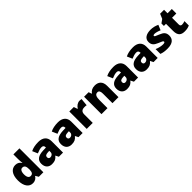

<svg xmlns="http://www.w3.org/2000/svg" viewBox="468 -2625 4314 4314"><g transform="rotate(-45 2625.5 -468.0)"><path d="M238 -83C314 -83 358 -119 385 -163H392L433 -93H577V-853H385V-705C385 -658 389 -603 394 -575H390C361 -621 319 -656 245 -656C125 -656 42 -558 42 -369C42 -182 124 -83 238 -83ZM316 -234C268 -234 235 -274 235 -366C235 -459 268 -502 314 -502C381 -502 401 -454 401 -367V-352C399 -272 377 -234 316 -234Z M979 -656C879 -656 799 -639 735 -606L790 -480C844 -504 900 -521 944 -521C985 -521 1011 -502 1011 -453V-445L919 -442C763 -435 679 -380 679 -262C679 -141 751 -83 847 -83C939 -83 982 -107 1029 -166H1033L1070 -93H1202V-456C1202 -584 1119 -656 979 -656ZM968 -338 1012 -340V-297C1012 -250 974 -218 928 -218C895 -218 873 -235 873 -273C873 -313 898 -335 968 -338Z M1602 -656C1502 -656 1422 -639 1358 -606L1413 -480C1467 -504 1523 -521 1567 -521C1608 -521 1634 -502 1634 -453V-445L1542 -442C1386 -435 1302 -380 1302 -262C1302 -141 1374 -83 1470 -83C1562 -83 1605 -107 1652 -166H1656L1693 -93H1825V-456C1825 -584 1742 -656 1602 -656ZM1591 -338 1635 -340V-297C1635 -250 1597 -218 1551 -218C1518 -218 1496 -235 1496 -273C1496 -313 1521 -335 1591 -338Z M2289 -656C2226 -656 2166 -612 2136 -558H2127L2097 -646H1955V-93H2146V-365C2146 -465 2217 -476 2265 -476C2300 -476 2317 -473 2330 -470L2347 -650C2336 -652 2310 -656 2289 -656Z M2770 -656C2692 -656 2636 -625 2601 -573H2594L2568 -646H2424V-93H2615V-335C2615 -445 2634 -506 2706 -506C2753 -506 2773 -468 2773 -395V-93H2964V-453C2964 -595 2884 -656 2770 -656Z M3364 -656C3264 -656 3184 -639 3120 -606L3175 -480C3229 -504 3285 -521 3329 -521C3370 -521 3396 -502 3396 -453V-445L3304 -442C3148 -435 3064 -380 3064 -262C3064 -141 3136 -83 3232 -83C3324 -83 3367 -107 3414 -166H3418L3455 -93H3587V-456C3587 -584 3504 -656 3364 -656ZM3353 -338 3397 -340V-297C3397 -250 3359 -218 3313 -218C3280 -218 3258 -235 3258 -273C3258 -313 3283 -335 3353 -338Z M3987 -656C3887 -656 3807 -639 3743 -606L3798 -480C3852 -504 3908 -521 3952 -521C3993 -521 4019 -502 4019 -453V-445L3927 -442C3771 -435 3687 -380 3687 -262C3687 -141 3759 -83 3855 -83C3947 -83 3990 -107 4037 -166H4041L4078 -93H4210V-456C4210 -584 4127 -656 3987 -656ZM3976 -338 4020 -340V-297C4020 -250 3982 -218 3936 -218C3903 -218 3881 -235 3881 -273C3881 -313 3906 -335 3976 -338Z M4751 -263C4751 -360 4705 -400 4609 -439C4517 -476 4498 -483 4498 -504C4498 -519 4515 -527 4545 -527C4578 -527 4640 -511 4695 -486L4747 -609C4678 -640 4617 -656 4544 -656C4407 -656 4316 -601 4316 -493C4316 -402 4361 -359 4453 -321C4546 -283 4571 -274 4571 -250C4571 -231 4552 -222 4509 -222C4467 -222 4387 -235 4317 -267V-114C4381 -90 4438 -83 4517 -83C4685 -83 4751 -158 4751 -263Z M5128 -234C5095 -234 5076 -252 5076 -288V-503H5212V-646H5076V-757H4951L4902 -641L4817 -581V-503H4884V-275C4884 -125 4957 -83 5065 -83C5137 -83 5178 -96 5220 -114V-253C5189 -242 5162 -234 5128 -234Z"/></g></svg>

Font: Noto Sans Telugu UI Black
Style: Regular
Weight: 900
Designer: Jelle Bosma - Monotype Design Team
Foundry: Monotype Imaging Inc.
Version: Version 2.005